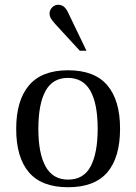

<svg xmlns="http://www.w3.org/2000/svg" viewBox="-20 -775 571 806"><path d="M266 11Q155 11 101.5 -51.5Q48 -114 48 -234Q48 -353 101.5 -416.5Q155 -480 266 -480Q377 -480 430.5 -417Q484 -354 484 -235Q484 -114 430.5 -51.5Q377 11 266 11ZM266 -21Q331 -21 360.5 -76.5Q390 -132 390 -235Q390 -339 359.5 -393.5Q329 -448 265 -448Q201 -448 171 -393Q141 -338 141 -234Q141 -131 171.5 -76Q202 -21 266 -21ZM315 -562 212 -674Q197 -691 192.5 -699.5Q188 -708 188 -718Q188 -733 199 -744Q210 -755 224 -755Q238 -755 248 -747Q258 -739 266 -722L343 -562Z"/></svg>

Font: Frank Ruhl Libre
Style: Regular
Weight: 400
Designer: Yanek Iontef
Foundry: Fontef
Version: Version 6.004